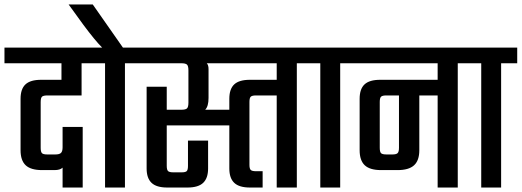

<svg xmlns="http://www.w3.org/2000/svg" viewBox="-43 -839 2334 859"><path d="M322 -412H169Q151 -412 145 -406.5Q139 -401 139 -382V-178Q139 -160 144.5 -154Q150 -148 168 -148H205Q223 -148 230 -155Q237 -162 237 -180V-271H327V0H237V-89Q226 -78 201 -78H145Q95 -78 72 -99.5Q49 -121 49 -167V-397Q49 -441 71 -461.5Q93 -482 141 -482H232V-556H-23V-626H394V-556H322Z M588 -626V-556H516V0H427V-556H355V-626H414Q382 -658 330 -728L264 -819H372L507 -626Z M1357 -626V-556H1285V0H1195V-412H1102Q1085 -412 1079 -406.5Q1073 -401 1073 -383V-101Q1073 -84 1079 -78.5Q1085 -73 1102 -73H1132V0H1075Q1027 0 1005 -21Q983 -42 983 -85V-278H703V-97Q703 -79 709 -73.5Q715 -68 732 -68H770Q787 -68 792.5 -73.5Q798 -79 798 -97V-210H888V-85Q888 -42 866 -21Q844 0 796 0H705Q657 0 635 -21Q613 -42 613 -85V-451H703V-348H768Q787 -348 793.5 -354Q800 -360 800 -380V-524Q800 -544 793.5 -550Q787 -556 768 -556H549V-626ZM1195 -482V-556H882Q890 -548 890 -530V-401Q890 -363 875 -348H983V-397Q983 -441 1005 -461.5Q1027 -482 1075 -482Z M1551 -626V-556H1479V0H1390V-556H1318V-626Z M2077 -626V-556H2005V0H1915V-412H1833V-167Q1833 -121 1809.5 -99.5Q1786 -78 1736 -78H1662Q1612 -78 1589 -99.5Q1566 -121 1566 -167V-397Q1566 -441 1588 -461.5Q1610 -482 1658 -482H1915V-556H1512V-626ZM1742 -178V-412H1685Q1668 -412 1662 -406.5Q1656 -401 1656 -383V-178Q1656 -159 1662 -153.5Q1668 -148 1686 -148H1713Q1730 -148 1736 -154Q1742 -160 1742 -178Z M2271 -626V-556H2199V0H2110V-556H2038V-626Z"/></svg>

Font: Teko Regular
Style: Regular
Weight: 400
Designer: Manushi Parikh, Jonny Pinhorn
Foundry: Indian Type Foundry
Version: Version 1.105;PS 1.0;hotconv 1.0.78;makeotf.lib2.5.61930; tt